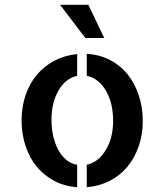

<svg xmlns="http://www.w3.org/2000/svg" viewBox="-20 -779 686 803"><path d="M342.8 -553.7Q396.5 -550.8 440.4 -527.8Q484.4 -504.9 514.2 -467.3Q543.9 -429.7 560.5 -379.9Q577.1 -330.1 577.1 -273.4Q577.1 -216.8 560.1 -167.5Q543 -118.2 512.7 -81.5Q482.4 -44.9 438.5 -22.5Q394.5 0 342.8 3.9V-89.8Q391.6 -100.6 422.4 -151.4Q453.1 -202.1 453.1 -273.4Q453.1 -309.6 445.8 -341.3Q438.5 -373 423.8 -398.4Q409.2 -423.8 388.7 -440.4Q368.2 -457 342.8 -461.9ZM70.3 -275.4Q70.3 -332 86.9 -380.9Q103.5 -429.7 134.3 -466.3Q165 -502.9 208 -525.4Q251 -547.9 302.7 -552.7V-461.9Q253.9 -451.2 224.6 -400.4Q195.3 -349.6 195.3 -278.3Q195.3 -242.2 202.6 -210Q210 -177.7 223.6 -152.3Q237.3 -127 257.3 -110.4Q277.3 -93.8 302.7 -89.8V3.9Q249 0 206.1 -22.9Q163.1 -45.9 132.8 -83Q102.5 -120.1 86.4 -169.9Q70.3 -219.7 70.3 -275.4ZM231.4 -758.8H349.6L416 -620.1H336.9Z"/></svg>

Font: Allerta
Style: Stencil
Weight: 400
Designer: Matt McInerney
Foundry: Matt McInerney
Version: Version 1.0